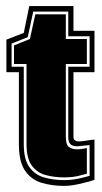

<svg xmlns="http://www.w3.org/2000/svg" viewBox="-20 -605 334 630"><path d="M191 5Q151 5 117 -5Q83 -15 62.5 -44.5Q42 -74 42 -132V-368H1V-475L58 -497L76 -585H221V-504H290V-368H221V-156Q221 -141 239 -141Q249 -141 263 -143.5Q277 -146 290 -147V-15Q282 -12 273 -9.5Q264 -7 255 -5Q240 -1 223 2Q206 5 191 5ZM191 -14Q206 -14 220.5 -16Q235 -18 247 -21Q254 -23 260.5 -24.5Q267 -26 274 -28V-129Q260 -128 249 -126.5Q238 -125 233 -125Q219 -125 211.5 -131.5Q204 -138 204 -156V-386H274V-486H204V-567H89L71 -483L18 -462V-386H58V-132Q58 -82 76.5 -56.5Q95 -31 125.5 -22.5Q156 -14 191 -14ZM191 -23Q158 -23 130 -30.5Q102 -38 84.5 -61.5Q67 -85 67 -132V-395H26V-456L78 -477L96 -558H196V-477H265V-395H196V-156Q196 -131 206 -123Q216 -115 233 -115Q241 -115 250 -116.5Q259 -118 265 -119V-35L242 -29Q220 -23 191 -23Z"/></svg>

Font: Alumni Sans Collegiate One
Style: Regular
Weight: 400
Designer: Robert E. Leuschke
Foundry: Robert E. Leuschke
Version: Version 1.100